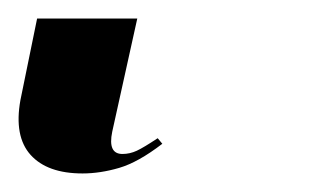

<svg xmlns="http://www.w3.org/2000/svg" viewBox="-39 46 336 207"><path d="M50 233Q12 233 -6 213Q-24 193 -17 154L1 66H109L82 188Q77 212 93 212Q101 212 108.5 208.5Q116 205 131 195L136 201Q110 221 89.5 227Q69 233 50 233Z"/></svg>

Font: Noto Serif Display SemiCondensed Medium
Style: Italic
Weight: 500
Width: 4
Italic angle: -12°
Designer: Monotype Design Team
Foundry: Monotype Imaging Inc.
Version: Version 2.009